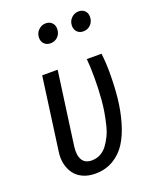

<svg xmlns="http://www.w3.org/2000/svg" viewBox="-143 -840 753 934"><g transform="rotate(-20 233.0 -373.0)"><path d="M199.2 -658.2Q179.7 -658.2 167.2 -670.4Q154.8 -682.6 154.8 -702.1Q154.8 -726.1 171.1 -741.9Q187.5 -757.8 209 -757.8Q228.5 -757.8 240.7 -745.6Q252.9 -733.4 252.9 -714.8Q252.9 -689.5 237.3 -673.8Q221.7 -658.2 199.2 -658.2ZM369.1 -658.2Q349.6 -658.2 337.4 -670.4Q325.2 -682.6 325.2 -702.1Q325.2 -726.1 341.3 -741.9Q357.4 -757.8 378.9 -757.8Q398.9 -757.8 410.9 -745.8Q422.9 -733.9 422.9 -714.8Q422.9 -689.9 407.2 -674.1Q391.6 -658.2 369.1 -658.2ZM414.1 -525.9Q419.9 -477.5 419.9 -426.8Q419.9 -355 413.3 -293.5Q406.7 -231.9 390.1 -174.6Q373.5 -117.2 347.7 -76.7Q321.8 -36.1 281 -12Q240.2 12.2 188 12.2Q149.9 12.2 121.6 -1.5Q93.3 -15.1 77.9 -38.1Q62.5 -61 56.6 -88.9Q50.8 -116.7 55.2 -147L106.9 -525.9H187L134.8 -146Q129.4 -102.5 144 -78.4Q158.7 -54.2 192.9 -54.2Q216.8 -54.2 237.1 -64.7Q257.3 -75.2 271.7 -94.2Q286.1 -113.3 297.9 -137.2Q309.6 -161.1 316.9 -191.4Q324.2 -221.7 329.3 -251Q334.5 -280.3 337.2 -313.2Q339.8 -346.2 340.8 -372.3Q341.8 -398.4 341.8 -425.8Q341.8 -490.2 337.9 -525.9Z"/></g></svg>

Font: Fira Sans Compressed Book
Style: Italic
Weight: 350
Width: 3
Italic angle: -8°
Designer: Carrois Corporate & Edenspiekermann AG
Foundry: Carrois Corporate GbR & Edenspiekermann AG
Version: Version 4.203;PS 004.203;hotconv 1.0.88;makeotf.lib2.5.64775